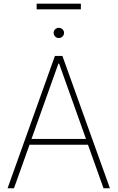

<svg xmlns="http://www.w3.org/2000/svg" viewBox="-20 -1006 628 1026"><path d="M20.5 0 273.4 -707H313.5L567.4 0H533.2L450.2 -232.4H137.7L54.7 0ZM439.5 -263.7 295.9 -666H292L148.4 -263.7ZM266.6 -830.1Q266.6 -841.3 274.7 -849.4Q282.7 -857.4 293.9 -857.4Q305.7 -857.4 314 -849.4Q322.3 -841.3 322.3 -830.1Q322.3 -818.8 314 -810.8Q305.7 -802.7 293.9 -802.7Q282.7 -802.7 274.7 -811Q266.6 -819.3 266.6 -830.1ZM412.1 -956.1H175.8V-986.3H412.1Z"/></svg>

Font: Pretendard GOV Thin
Style: Regular
Weight: 100
Designer: Base glyphs from Inter by Rasmus Andersson; Hangeul glyphs from Noto Sans CJK(Source Han Sans) by Jang Soo-young and Kan
Foundry: Kil Hyung-jin
Version: Version 1.309